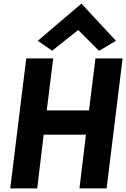

<svg xmlns="http://www.w3.org/2000/svg" viewBox="-20 -1038 702 1068"><path d="M190 -811 270 -756 415 -871 531 -755 625 -811 433 -1018ZM422 10H573L662 -713H511L475 -424H240L276 -713H126L37 10H187L223 -289H458Z"/></svg>

Font: Bluebird
Style: SfBdObl
Weight: 700
Designer: Jasper
Foundry: Cannot Into Space Fonts
Version: Version 0.98